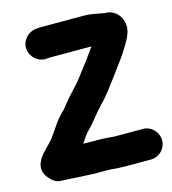

<svg xmlns="http://www.w3.org/2000/svg" viewBox="-137 -884 1077 1201"><g transform="rotate(-15 401.0 -283.0)"><path d="M136 189.5C141.6 189.5 147.5 189.8 155.1 190.4C210.4 194.3 272.3 197 330.2 199.5H409C418 199.5 424.7 199.7 434.3 200.3C466.5 204.2 500.6 205.5 535 205.5H691C745 205.5 789.5 161 789.5 107C789.5 53.6 745.9 7.5 691 7.5H507.3C477.5 5.5 444.2 1.5 409 1.5H373C349.8 1.5 330 0.9 306.9 0.1C315.1 -11.7 324.7 -24.5 336.5 -42.6C351.3 -65.7 376.8 -83.9 402.4 -117.7L427 -147.3C435.2 -157.5 441.9 -165.6 450 -175.1L473.1 -200C492.6 -219.6 517.2 -247.3 535.7 -271.1C576.9 -325 625.4 -389.7 665.4 -445C682.2 -468.3 700.3 -494.7 717.8 -524.8C728.7 -545.4 745.8 -567.7 755 -601.6C776.9 -673.3 732.4 -754.5 648 -754.5H644.4C640.2 -755.5 634 -756.8 627.4 -757.9C595.3 -763.3 562.5 -772.5 518 -772.5H246C238.4 -772.5 230.4 -772.1 219.2 -771.4L206.2 -770.3C179.2 -767.1 156.7 -754.5 139.9 -734.7C80.2 -664.1 142.1 -566.2 223.1 -572.6L235.4 -573.7C241.8 -574.3 245.2 -574.5 246 -574.5H513.8C510.3 -569.5 507.1 -565 503.1 -559.2C475.6 -518 435.5 -466 404.4 -426C404.2 -425.7 403.7 -425.1 403.4 -424.6C374.3 -383.4 339.3 -346.9 302.2 -307.1C283.5 -285.8 264.9 -261.5 249.4 -243.2C245.1 -238.1 241.2 -233 236.6 -229.3C224.7 -219.8 216.3 -208.1 204.3 -195.3C184.4 -172.9 168 -145.7 153.8 -125.3C143.7 -112.2 134.4 -96.6 127.9 -87.7C115.9 -74.1 105.6 -61.6 97.5 -53.5L78.5 -34.5C72.5 -28.6 66.9 -22.6 60.9 -15.8C42.2 5.6 -20.7 69.9 34.4 141C53.2 165.4 79.4 188.5 113 188.5C120.1 188.5 128.1 189.5 136 189.5Z"/></g></svg>

Font: Smoothie
Style: ExBd
Weight: 800
Foundry: Cannot Into Space Fonts
Version: Version 0.8